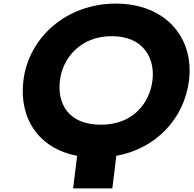

<svg xmlns="http://www.w3.org/2000/svg" viewBox="-20 -860 1079 1067"><path d="M313.1 -413C328.2 -536 425.6 -659 601 -659C777.7 -659 842.4 -536 827.3 -413C812.2 -290 722.1 -167 540.6 -167C354.3 -167 298 -290 313.1 -413ZM110.1 -413C84.3 -203.4 193.7 -34.7 408.7 5.8L386.4 187H604.2L626.5 6C848.8 -34.1 1004.6 -203.1 1030.3 -413C1059.9 -654 896.8 -840 623.2 -840C351.5 -840 139.7 -654 110.1 -413Z"/></svg>

Font: Hussar
Style: BdSuprExtOblOne
Weight: 700
Foundry: Cannot Into Space Fonts
Version: Version 2.00